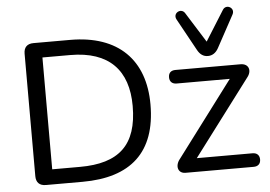

<svg xmlns="http://www.w3.org/2000/svg" viewBox="-53 -832 1270 903"><g transform="rotate(-5 582.5 -380.5)"><path d="M128 0H301C529 0 651 -109 651 -335C651 -544 529 -670 301 -670H128C98 -670 82 -654 82 -624V-46C82 -16 98 0 128 0ZM295 -71H164V-599H295C479 -599 567 -503 567 -335C567 -150 479 -71 295 -71ZM787 0H1109C1130 0 1142 -12 1142 -32C1142 -52 1130 -64 1109 -64H846L1115 -421C1139 -450 1130 -486 1089 -486H782C761 -486 749 -475 749 -454C749 -434 761 -422 782 -422H1033L767 -68C741 -37 751 0 787 0ZM940 -538C961 -538 978 -549 990 -571L1072 -722C1089 -753 1046 -776 1029 -748L940 -606L851 -748C834 -776 791 -753 808 -722L891 -571C903 -549 919 -538 940 -538Z"/></g></svg>

Font: SN Pro Book
Style: Regular
Weight: 350
Designer: Tobias Whetton
Foundry: Supernotes
Version: Version 1.003;Glyphs 3.3 (3324)